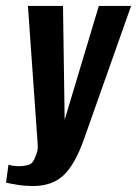

<svg xmlns="http://www.w3.org/2000/svg" viewBox="-37 -611 461 646"><path d="M74.3 14.9Q47.9 14.9 22.9 11Q-2.2 7.1 -16.7 3.4L-8.5 -56.9Q-1.5 -54.5 8 -53.2Q17.6 -51.8 27.6 -51.8Q42.6 -51.8 58.2 -56.1Q73.7 -60.5 80.2 -79.6Q85 -89.6 88 -100.5Q91 -111.5 89.6 -128.4L57 -591H175L180.5 -210.5H181.3L295.5 -591H404.1L246 -144Q215.5 -57.5 176.9 -21.3Q138.3 14.9 74.3 14.9Z"/></svg>

Font: Alumni Sans Thin
Style: Italic
Weight: 100
Italic angle: -8°
Designer: Robert E. Leuschke
Foundry: Robert E. Leuschke
Version: Version 1.016